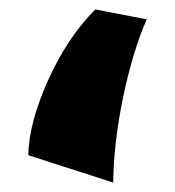

<svg xmlns="http://www.w3.org/2000/svg" viewBox="-20 -367 371 407"><path d="M40 -38Q41 -106 82 -197Q123 -288 182 -347L291 -326Q261 -257 241 -161Q221 -65 220 20Z"/></svg>

Font: FiraGO Heavy
Style: Italic
Weight: 900
Italic angle: -8°
Designer: bBox Type GmbH
Foundry: bBox Type GmbH
Version: Version 1.001